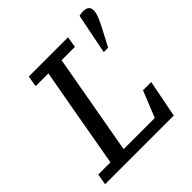

<svg xmlns="http://www.w3.org/2000/svg" viewBox="-190 -849 989 989"><g transform="rotate(-45 304.0 -355.0)"><path d="M120 -610 130 -670H416L406 -610H309L256 -312Q245 -249 233.5 -186Q222 -123 211 -60H438L496 -204H556L516 0H16L26 -60H115L168 -360Q179 -423 190.5 -485.5Q202 -548 213 -610ZM566 -710Q608 -710 608 -674Q608 -656 596.5 -628.5Q585 -601 564 -562L524 -486H492L536 -706Q542 -708 549 -709Q556 -710 566 -710Z"/></g></svg>

Font: Source Serif 4 Caption
Style: Italic
Weight: 400
Italic angle: -12°
Designer: Frank Grießhammer
Foundry: Adobe Systems Incorporated
Version: Version 4.004;hotconv 1.0.117;makeotfexe 2.5.65602